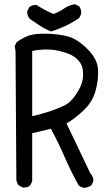

<svg xmlns="http://www.w3.org/2000/svg" viewBox="-20 -868 540 923"><path d="M385.7 35.2Q370.1 33.2 358.4 23.4Q321.3 -43 291 -112.8Q260.7 -182.6 224.6 -249L134.8 -227.5V3.9L125 23.4Q111.3 35.2 89.8 33.2L70.3 23.4Q60.5 11.7 58.6 -3.9L54.7 -621.1L50.8 -646.5L60.5 -666Q85.9 -683.6 114.3 -695.3Q142.6 -707 200.7 -706.1Q258.8 -705.1 304.7 -693.4Q350.6 -681.6 399.4 -633.3Q448.2 -585 451.2 -534.7Q454.1 -484.4 439.5 -431.6Q424.8 -378.9 383.8 -339.4Q342.8 -299.8 299.8 -274.4L415 -33.2Q430.7 -17.6 428.7 3.9L418.9 23.4Q403.3 33.2 385.7 35.2ZM284.2 -358.4Q317.4 -372.1 344.7 -413.1Q372.1 -454.1 377 -483.4Q381.8 -512.7 377 -539.1Q372.1 -565.4 345.7 -588.4Q319.3 -611.3 261.2 -624Q203.1 -636.7 134.8 -623V-309.6Q177.7 -319.3 214.4 -331.1Q251 -342.8 284.2 -358.4ZM226.6 -716.8Q199.2 -726.6 173.8 -743.2Q148.4 -759.8 123 -777.3Q109.4 -793 111.3 -814.5L121.1 -834Q134.8 -845.7 156.2 -843.8Q195.3 -818.4 237.3 -800.8Q264.6 -810.5 288.1 -827.1Q311.5 -843.8 340.8 -847.7L360.4 -837.9Q372.1 -822.3 370.1 -800.8L360.4 -781.2Q329.1 -759.8 295.9 -744.1Q262.7 -728.5 226.6 -716.8Z"/></svg>

Font: NaikaiFont
Style: Regular-Lite
Weight: 400
Version: Version 1.67